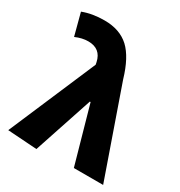

<svg xmlns="http://www.w3.org/2000/svg" viewBox="-191 -945 1022 1090"><g transform="rotate(30 320.0 -400.0)"><path d="M15 0 259 -570 256 -585Q239 -664 157 -664Q117 -664 74 -645L36 -789Q98 -813 178 -813Q278 -813 339 -757Q399 -701 436 -575L637 0H445L340 -372H335L207 13Z"/></g></svg>

Font: Source Han Sans CN Heavy
Style: Bold
Weight: 900
Designer: Ryoko NISHIZUKA (kana & ideographs); Paul D. Hunt (Latin, Greek & Cyrillic); Wenlong ZHANG (bopomofo); Sandoll Communica
Foundry: Adobe Systems Incorporated
Version: Version 1.000;PS 1;hotconv 1.0.78;makeotf.lib2.5.61930